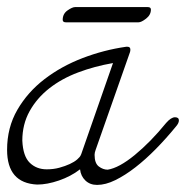

<svg xmlns="http://www.w3.org/2000/svg" viewBox="-43 -501 525 542"><path d="M426 -154Q440 -170 451 -170Q462 -170 462 -161Q462 -153 453 -143Q426 -110 397 -80.5Q368 -51 339 -28.5Q310 -6 282.5 7.5Q255 21 231 21Q211 21 198 8.5Q185 -4 183 -23Q157 -3 123.5 8.5Q90 20 62 20Q-23 16 -23 -78Q-23 -141 6 -191Q35 -241 82.5 -277.5Q130 -314 190 -337Q250 -360 313 -369H317Q325 -369 325 -361Q325 -357 324 -354L227 -78Q224 -70 224 -64Q224 -40 236 -31Q248 -22 261 -22Q293 -27 337.5 -63.5Q382 -100 426 -154ZM185 -63Q185 -64 186 -65L276 -323Q224 -314 177.5 -296.5Q131 -279 96 -251.5Q61 -224 40.5 -187Q20 -150 20 -104Q22 -60 41 -41.5Q60 -23 89 -23Q108 -23 124.5 -27.5Q141 -32 154 -38Q167 -44 175 -51Q183 -58 185 -63ZM143 -438Q134 -438 134 -445Q134 -462 147.5 -471.5Q161 -481 169 -481H374Q383 -481 383 -474Q383 -459 369.5 -448.5Q356 -438 348 -438Z"/></svg>

Font: Discipuli Britannica
Style: Regular
Weight: 400
Designer: Peter Wiegel
Foundry: Peter Wiegel
Version: Version 0.001 2009